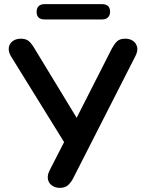

<svg xmlns="http://www.w3.org/2000/svg" viewBox="-20 -900 701 928"><path d="M269 8Q247 8 231 -3.5Q215 -15 211.5 -34.5Q208 -54 221 -79L301 -235V-195L33 -628Q20 -650 22.5 -669.5Q25 -689 41 -701Q57 -713 81 -713Q106 -713 119.5 -701Q133 -689 146 -667L363 -310H340L521 -666Q531 -685 544.5 -699Q558 -713 585 -713Q608 -713 623.5 -702Q639 -691 643 -671.5Q647 -652 633 -626L334 -39Q325 -21 310.5 -6.5Q296 8 269 8ZM196 -806Q157 -806 157 -843Q157 -861 167 -870.5Q177 -880 196 -880H473Q512 -880 512 -843Q512 -826 502 -816Q492 -806 473 -806Z"/></svg>

Font: Nunito ExtraLight
Style: Regular
Weight: 200
Designer: Vernon Adams
Foundry: Vernon Adams
Version: Version 3.602